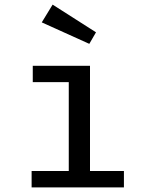

<svg xmlns="http://www.w3.org/2000/svg" viewBox="-20 -812 640 832"><path d="M517 0H117V-71H278V-456H122V-527H370V-71H517ZM367 -622 161 -715 208 -792 396 -672Z"/></svg>

Font: Wlorlttqgufhjawjgtejqphaquk
Style: Regular
Weight: 400
Monospace: yes
Designer: Carrois Corporate & Edenspiekermann
Foundry: Carrois Corporate GbR & Edenspiekermann AG
Version: Version 2.001